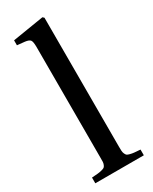

<svg xmlns="http://www.w3.org/2000/svg" viewBox="-194 -789 667 837"><g transform="rotate(-30 139.5 -371.0)"><path d="M20 0V-28.8Q40.5 -30.3 50.8 -31.2Q61 -32.2 71 -34.9Q81.1 -37.6 84.7 -40.3Q88.4 -43 91.6 -50.3Q94.7 -57.6 95 -64.9Q95.2 -72.3 95.2 -86.9V-642.1Q95.2 -669.9 89.1 -677.7Q83 -685.5 63 -688L24.9 -691.9V-716.8L182.1 -742.2L189 -735.8V-86.9Q189 -72.8 189.5 -65.2Q189.9 -57.6 193.1 -50.5Q196.3 -43.5 199.7 -40.5Q203.1 -37.6 213.4 -34.9Q223.6 -32.2 233.9 -31.2Q244.1 -30.3 264.2 -28.8V0Z"/></g></svg>

Font: Heuristica
Style: Regular
Weight: 400
Version: Version 1.0.2